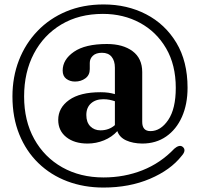

<svg xmlns="http://www.w3.org/2000/svg" viewBox="-20 -709 905 864"><path d="M657 -119Q703 -119 737 -169.2Q771 -219.5 771 -313.5Q771 -417 727.5 -491.5Q684 -566 609.8 -606.2Q535.5 -646.5 443 -646.5Q336 -646.5 256.2 -599Q176.5 -551.5 132.5 -467.8Q88.5 -384 88.5 -275Q88.5 -165.5 134 -83.5Q179.5 -1.5 260.2 44Q341 89.5 446 89.5Q539.5 89.5 621 57.2Q702.5 25 764.5 -40Q774.5 -49 785 -51.8Q795.5 -54.5 803.5 -47Q819.5 -32 797 -7Q747.5 56 655 95.5Q562.5 135 445.5 135Q357.5 135 282.8 106.8Q208 78.5 152.8 25Q97.5 -28.5 66.8 -104.2Q36 -180 36 -275Q36 -362.5 65.2 -437.8Q94.5 -513 148.8 -569.5Q203 -626 278.2 -657.5Q353.5 -689 446.5 -689Q552 -689 637.5 -644.8Q723 -600.5 773.5 -516.8Q824 -433 824 -314Q824 -240 798.8 -183.2Q773.5 -126.5 727.8 -94.8Q682 -63 620 -63Q578 -63.5 547.8 -77.2Q517.5 -91 508 -119Q483.5 -92 448 -77.5Q412.5 -63 374 -63Q314.5 -63 278.2 -92Q242 -121 242 -169.5Q242 -224 291 -259Q340 -294 432 -294Q452 -294 467.5 -291.8Q483 -289.5 497 -285.5V-404.5Q497 -435.5 482.2 -453.5Q467.5 -471.5 439 -471.5Q412 -471.5 398 -458.2Q384 -445 384 -426V-398Q384 -371 364.2 -356.5Q344.5 -342 317.5 -342Q295 -342 278.5 -354.2Q262 -366.5 262 -391.5Q262 -441 312.8 -476Q363.5 -511 461 -511Q533 -511 576.5 -478.8Q620 -446.5 620 -384.5V-160.5Q620 -119 657 -119ZM368.5 -191.5Q368.5 -158.5 386.5 -140.5Q404.5 -122.5 432 -122.5Q470.5 -122.5 497 -146V-253.5Q485 -257.5 472.5 -260Q460 -262.5 444.5 -262.5Q410.5 -262.5 389.5 -243.8Q368.5 -225 368.5 -191.5Z"/></svg>

Font: Fraunces 72pt S050 SemiBold
Style: Regular
Weight: 600
Version: Version 1.000; ttfautohint (v1.8.3)